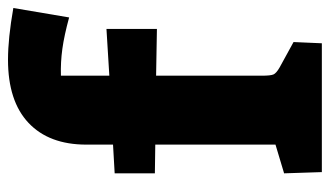

<svg xmlns="http://www.w3.org/2000/svg" viewBox="-188 -616 805 468"><g transform="rotate(-90 214.0 -382.5)"><path d="M25 -92 95 -113V-406L25 -407V-505L95 -509V-574Q95 -665 148 -715Q201 -765 302 -765Q354 -765 428 -752L405 -616Q361 -628 328.5 -632.5Q296 -637 263 -636V-518L377 -525V-402L263 -404V-146Q263 -125 266 -118Q269 -111 283 -103L345 -69L342 0H28Z"/></g></svg>

Font: Suez One
Style: Regular
Weight: 400
Version: Version 1.000